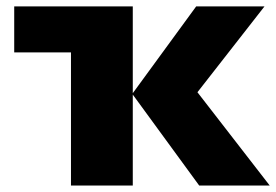

<svg xmlns="http://www.w3.org/2000/svg" viewBox="-20 -573 853 593"><path d="M390.1 -285.2 585.9 -553.2H796.9L589.8 -288.1L813 0H595.2L390.1 -280.8V0H199.2V-411.1H23.9V-553.2H390.1Z"/></svg>

Font: OpenSansExtrabold
Style: Regular
Weight: 800
Foundry: Ascender Corporation
Version: Version 1.10